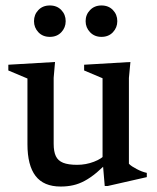

<svg xmlns="http://www.w3.org/2000/svg" viewBox="-20 -672 574 703"><path d="M176.5 -145.5Q176.5 -117 184.5 -100.2Q192.5 -83.5 211.2 -76Q230 -68.5 262.5 -68.5Q294.5 -68.5 324 -79.8Q353.5 -91 367.5 -108.5L385 -89Q357 -59.5 334 -40.2Q311 -21 290 -9.8Q269 1.5 247.8 6.2Q226.5 11 202 11Q140 11 110.2 -27.8Q80.5 -66.5 80.5 -144V-384.5L10.5 -414V-435L181.5 -445L176.5 -387ZM363.5 9 355.5 -85V-385.5L288 -414V-435L457.5 -445L452 -386.5V-72.5Q456.5 -67.5 464.2 -62.5Q472 -57.5 481 -52.8Q490 -48 499.2 -44.5Q508.5 -41 517.5 -39V-23.5L374.5 9ZM162.5 -537Q136.5 -537 120.5 -554Q104.5 -571 104.5 -594.5Q104.5 -618.5 120.5 -635.2Q136.5 -652 162.5 -652Q188.5 -652 204.5 -635.2Q220.5 -618.5 220.5 -594.5Q220.5 -571 204.5 -554Q188.5 -537 162.5 -537ZM351.5 -537Q326 -537 309.8 -554Q293.5 -571 293.5 -594.5Q293.5 -618.5 309.8 -635.2Q326 -652 351.5 -652Q377.5 -652 393.5 -635.2Q409.5 -618.5 409.5 -594.5Q409.5 -571 393.5 -554Q377.5 -537 351.5 -537Z"/></svg>

Font: Newsreader 24pt Medium
Style: Regular
Weight: 500
Designer: Hugues Gentile
Foundry: Production Type
Version: Version 1.003